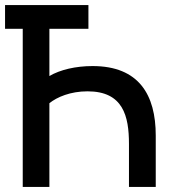

<svg xmlns="http://www.w3.org/2000/svg" viewBox="-20 -740 706 760"><path d="M330 -626V-720H0V-626H70V0H175.5V-331.5C206 -356 259 -378.5 326.5 -378.5C467.5 -378.5 490.5 -280.5 490.5 -170V0H596.5V-203.5C596.5 -364.5 530 -478.5 346.5 -478.5C279.5 -478.5 218 -464 175.5 -439V-626Z"/></svg>

Font: Manrope SemiBold
Style: Regular
Weight: 600
Designer: Mikhail Sharanda
Foundry: Mikhail Sharanda
Version: Version 4.505